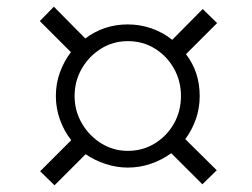

<svg xmlns="http://www.w3.org/2000/svg" viewBox="-20 -624 752 574"><path d="M236 -163 143 -70 100 -112 193 -205Q171.5 -232 159.2 -266.2Q147 -300.5 147 -337Q147 -374 159 -407.2Q171 -440.5 192 -468L99 -561L141 -604L235 -509Q291 -551 362 -551Q399 -551 433.2 -539Q467.5 -527 495 -505L586 -597L629 -555L536 -462Q577 -409 577 -337Q577 -301 565.8 -268.5Q554.5 -236 534 -208L628 -115L585 -73L492 -166Q464.5 -146 431.2 -134.5Q398 -123 362 -123Q328.5 -123 295.8 -133.8Q263 -144.5 236 -163ZM362 -173Q406.5 -173 442.5 -195Q478.5 -217 499.8 -254.2Q521 -291.5 521 -337Q521 -382 500 -419.2Q479 -456.5 443 -478.8Q407 -501 362 -501Q318 -501 282 -478.5Q246 -456 224.5 -418.8Q203 -381.5 203 -337Q203 -292.5 224.8 -255.2Q246.5 -218 282.5 -195.5Q318.5 -173 362 -173Z"/></svg>

Font: Merriweather Sans Variable Regular
Style: Italic
Weight: 300
Italic angle: -8°
Designer: Eben Sorkin
Foundry: Eben Sorkin
Version: Version 2.001